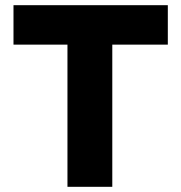

<svg xmlns="http://www.w3.org/2000/svg" viewBox="-20 -720 699 740"><path d="M240 -548H32V-700H626.8V-548H412.8V0H240Z"/></svg>

Font: Easer Grotesk Variable
Style: Regular
Weight: 400
Designer: Boardeaser, Bonnie Shaver-Troup, Thomas Jockin
Foundry: Lexend
Version: Version 1.001;Glyphs 3.1.2 (3151)